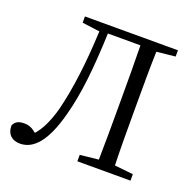

<svg xmlns="http://www.w3.org/2000/svg" viewBox="-130 -861 1013 1009"><g transform="rotate(20 376.0 -356.5)"><path d="M697 -694V-729H177V-694L275 -681C267 -500 248 -351 217 -227C195 -148 170 -99 139 -64C117 -82 99 -92 71 -92C42 -92 22 -85 10 -59C10 -8 41 16 84 16C159 16 221 -51 264 -215C298 -339 314 -490 321 -686H503C505 -590 505 -492 505 -392V-337C505 -240 505 -143 503 -47L400 -36V0H697V-36L593 -47C590 -142 590 -239 590 -337V-392C590 -489 590 -587 593 -683Z"/></g></svg>

Font: Shippori Mincho
Style: Regular
Weight: 400
Designer: Bonji Tadano  Ryoko NISHIZUKA  (kana & ideographs); Frank Grießhammer (Latin, Greek & Cyrillic); Wenlong ZHANG  (bopomof
Foundry: Adobe Systems Incorporated
Version: Version 1.003;PS 1.001;hotconv 16.6.54;makeotf.lib2.5.65590